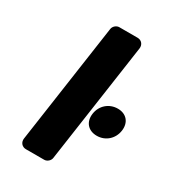

<svg xmlns="http://www.w3.org/2000/svg" viewBox="-181 -838 837 935"><g transform="rotate(30 237.5 -371.0)"><path d="M251 -30 348 -702C351 -724 336 -742 314 -742H211C195 -742 179 -728 177 -712L80 -40C77 -18 92 0 114 0H217C233 0 249 -14 251 -30ZM404 -395C355 -395 316 -361 309 -312C302 -263 331 -229 380 -229C428 -229 467 -263 474 -312C481 -361 452 -395 404 -395Z"/></g></svg>

Font: Trueno
Style: RoundBdIt
Weight: 700
Designer: Julieta Ulanovsky, Jasper
Foundry: Julieta Ulanovsky, Cannot Into Space Fonts
Version: Version 3.001